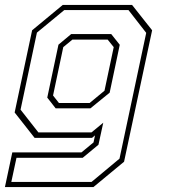

<svg xmlns="http://www.w3.org/2000/svg" viewBox="-40 -560 688 780"><path d="M-20 200 10 59H291L340 18.5L346 -10L334 0H100.5L19.5 -103L90.5 -437L215 -540H496.5L578 -437L464 97L339.5 200ZM6 179H332L445.5 84.5L554 -426.5L482 -519H221L110 -427.5L43.5 -114.5L116 -22H331.5L379.5 -61.5L360 28L296 81H27ZM186 -120 152 -163.5 197.5 -378.5 249 -421.5H412L446.5 -378L405.5 -183.5L327.5 -120ZM199.5 -141.5H324L384.5 -191.5L422 -368.5L397.5 -399H254L217 -368.5L175.5 -172Z"/></svg>

Font: Tourney ExtraLight
Style: Italic
Weight: 250
Italic angle: -12°
Version: Version 1.015